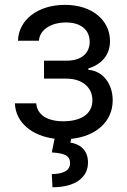

<svg xmlns="http://www.w3.org/2000/svg" viewBox="-20 -573 534 806"><path d="M132.1 -139.2H42.6C45.1 -59.7 112.9 -2.8 209.2 9.2L197.4 66.8C251.4 71 274.1 79.5 274.1 112.2C274.1 144.9 241.5 157.7 197.4 157.7L200.3 213.1C298.3 213.1 349.4 170.5 349.4 109.4C349.4 54 312.5 31.2 275.6 25.6L278.8 9.9C381.4 -0.4 453.1 -61.4 453.1 -152C453.1 -220.2 412.3 -275.6 350.9 -279.8V-285.5C402.7 -301.5 441.8 -339.1 441.8 -400.6C441.8 -486.9 367.9 -552.6 252.8 -552.6C139.2 -552.6 58.2 -490.1 55.4 -402H143.5C146 -447.1 193.2 -478.7 257.1 -478.7C320.7 -478.7 356.5 -446.4 356.5 -397.7C356.5 -352.3 325.3 -318.2 258.5 -318.2H164.8V-242.9H258.5C325.3 -242.9 367.9 -206.3 367.9 -152C367.9 -89.8 312.9 -63.9 245.7 -63.9C180 -63.9 136 -89.8 132.1 -139.2Z"/></svg>

Font: Margiela Sans
Style: Regular
Weight: 400
Designer: Stefan Endress, Andreas Faust
Version: Version 1.100;FEAKit 1.0